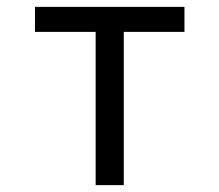

<svg xmlns="http://www.w3.org/2000/svg" viewBox="-20 -540 640 560"><path d="M259 0V-447H82V-520H518V-447H341V0Z"/></svg>

Font: Nova
Style: Regular
Weight: 400
Monospace: yes
Designer: Belleve Invis
Foundry: Belleve Invis
Version: Version 24.1.4; ttfautohint (v1.8.4)